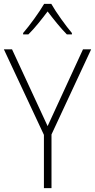

<svg xmlns="http://www.w3.org/2000/svg" viewBox="-20 -968 489 988"><path d="M244 -948H207C183 -906 132 -836 99 -798V-791H126C159 -823 197 -872 225 -909C254 -871 291 -824 324 -791H350V-798C321 -832 268 -905 244 -948ZM225 -319 42 -714H0L206 -274V0H245V-276L449 -714H407Z"/></svg>

Font: Noto Sans Gurmukhi UI SemiCondensed ExtraLight
Style: Regular
Weight: 200
Width: 4
Designer: Jelle Bosma - Monotype Design Team
Foundry: Monotype Imaging Inc.
Version: Version 2.004